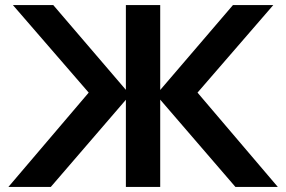

<svg xmlns="http://www.w3.org/2000/svg" viewBox="-20 -735 1125 755"><path d="M905.7 0 586 -371H601.3L896 -715H1054.6L756.7 -370.8L1072.4 0ZM13.1 0 328.8 -370.8 30.8 -715H189.5L484.2 -371H499.4L179.8 0ZM475 0V-715H610V0Z"/></svg>

Font: Wix Madefor Display
Style: Regular
Weight: 400
Designer: Dalton Maag Ltd
Foundry: Dalton Maag Ltd
Version: Version 3.100